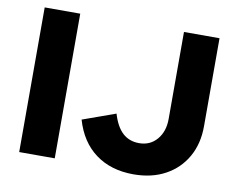

<svg xmlns="http://www.w3.org/2000/svg" viewBox="-77 -803 1133 915"><g transform="rotate(10 489.0 -345.0)"><path d="M68 0V-700H240V0ZM622 10Q513 10 438.5 -45Q364 -100 334 -204L493 -261Q511 -200 543 -170.5Q575 -141 623 -141Q676 -141 709 -179.5Q742 -218 742 -279V-700H914V-274Q914 -189 877.5 -125Q841 -61 775.5 -25.5Q710 10 622 10Z"/></g></svg>

Font: Red Hat Text VF
Style: Regular
Weight: 300
Designer: Pentagram, MCKL
Foundry: Pentagram, MCKL
Version: Version 1.023